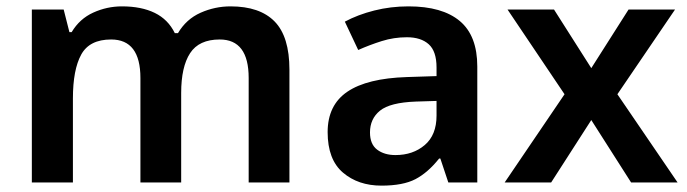

<svg xmlns="http://www.w3.org/2000/svg" viewBox="-20 -573 2158 603"><path d="M704 -553Q796 -553 842.5 -505.5Q889 -458 889 -354V0H761V-328Q761 -449 670 -449Q605 -449 577 -406Q549 -363 549 -281V0H421V-328Q421 -449 329 -449Q261 -449 235 -401.5Q209 -354 209 -264V0H80V-543H180L198 -472H205Q230 -514 273 -533.5Q316 -553 363 -553Q424 -553 466 -532.5Q508 -512 529 -469H539Q565 -513 610 -533Q655 -553 704 -553Z M1263 -553Q1369 -553 1424 -507Q1479 -461 1479 -364V0H1388L1363 -75H1359Q1324 -31 1285 -10.5Q1246 10 1178 10Q1105 10 1057 -31Q1009 -72 1009 -158Q1009 -243 1071 -285Q1133 -327 1258 -331L1351 -334V-361Q1351 -412 1326.5 -434Q1302 -456 1258 -456Q1217 -456 1179 -444Q1141 -432 1105 -416L1063 -505Q1104 -527 1155.5 -540Q1207 -553 1263 -553ZM1286 -254Q1205 -251 1173.5 -225.5Q1142 -200 1142 -157Q1142 -120 1164.5 -103Q1187 -86 1222 -86Q1277 -86 1314 -117.5Q1351 -149 1351 -210V-256Z M1753 -277 1574 -543H1720L1837 -359L1954 -543H2100L1919 -277L2108 0H1962L1837 -196L1711 0H1565Z"/></svg>

Font: Noto Sans NKo Unjoined SemiBold
Style: Regular
Weight: 600
Designer: Monotype Design Team
Foundry: Monotype Imaging Inc.
Version: Version 2.004